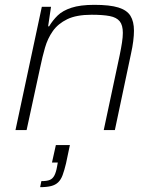

<svg xmlns="http://www.w3.org/2000/svg" viewBox="-20 -538 645 794"><path d="M44 0 153 -510H191L179 -429H183Q198 -454 218.5 -474Q239 -494 275.5 -506Q312 -518 370 -518Q434 -518 469.5 -507Q505 -496 519.5 -472.5Q534 -449 534 -411Q534 -392 531 -368Q528 -344 522 -317L455 0H409L475 -310Q481 -339 484.5 -362Q488 -385 488 -402Q488 -434 475 -450Q462 -466 434 -471.5Q406 -477 359 -477Q296 -477 258 -458.5Q220 -440 198.5 -409.5Q177 -379 166 -340.5Q155 -302 147 -263L90 0ZM146 236 151 211Q174 211 186 206Q198 201 205 187.5Q212 174 216 151L219 134H195L211 62H269L253 138Q246 167 239 186Q232 205 220.5 216Q209 227 191 231.5Q173 236 146 236Z"/></svg>

Font: Saira Thin ExtraLight
Style: Italic
Weight: 250
Italic angle: -12°
Version: Version 1.101